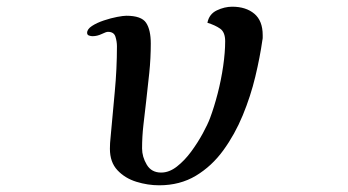

<svg xmlns="http://www.w3.org/2000/svg" viewBox="-20 -548 1040 573"><path d="M764 -443Q764 -486 739 -507Q714 -528 673 -528Q650 -528 627 -517Q604 -506 599 -480Q622 -473 637 -462.5Q652 -452 652 -425Q652 -392 646 -350.5Q640 -309 629.5 -268.5Q619 -228 607 -196Q600 -177 585 -149.5Q570 -122 550.5 -95.5Q531 -69 508 -51Q485 -33 461 -33Q432 -33 418 -56.5Q404 -80 404 -105Q404 -140 408 -175Q412 -210 416 -244Q421 -287 425.5 -330.5Q430 -374 430 -418Q430 -459 416 -480Q402 -501 357 -501Q348 -501 329.5 -497.5Q311 -494 290 -487Q269 -480 254.5 -470.5Q240 -461 240 -450Q240 -444 245.5 -442Q251 -440 256 -440Q270 -440 283.5 -446.5Q297 -453 302 -453Q320 -453 324.5 -438.5Q329 -424 329 -410Q329 -342 322.5 -274Q316 -206 310 -138Q309 -130 308.5 -121Q308 -112 308 -104Q308 -64 330.5 -40Q353 -16 387 -5.5Q421 5 455 5Q517 5 564.5 -23.5Q612 -52 646.5 -99.5Q681 -147 704.5 -204Q728 -261 742 -319.5Q756 -378 763 -428Q764 -432 764 -435.5Q764 -439 764 -443Z"/></svg>

Font: UoqMunThenKhung
Style: Regular
Weight: 400
Designer: Font-Kai, 金井和夫, 宇文滿月
Foundry: Kazuo Kanai, Moonlit Owen
Version: Version 1.197